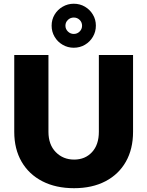

<svg xmlns="http://www.w3.org/2000/svg" viewBox="-20 -995 789 1028"><path d="M239.4 -289.3Q239.4 -220.6 278.6 -180.6Q317.7 -140.6 377 -140.6Q435.9 -140.6 472.6 -180.4Q509.3 -220.1 509.3 -289.3V-700.6H692.4V-289.3Q692.4 -197.1 653.9 -129.2Q615.3 -61.3 544.4 -24.4Q473.4 12.6 376.4 12.6Q279 12.6 207 -24.4Q135 -61.3 95.6 -129.2Q56.3 -197.1 56.3 -289.3V-700.6H239.4ZM374.9 -975Q408.1 -975 434.9 -959.1Q461.6 -943.3 477.4 -916.7Q493.3 -890.2 493.3 -857.7Q493.3 -825.1 477.4 -798.1Q461.6 -771.1 434.8 -755.3Q408 -739.4 374.7 -739.4Q342.6 -739.4 315.4 -755.3Q288.1 -771.1 272.3 -798.1Q256.4 -825.1 256.4 -857.4Q256.4 -890 272.3 -916.7Q288.1 -943.3 315.5 -959.1Q342.8 -975 374.9 -975ZM375.1 -901.1Q356.7 -901.1 343.5 -888.4Q330.3 -875.7 330.3 -857.4Q330.3 -839.3 343.6 -826.3Q356.9 -813.3 374.9 -813.3Q393.6 -813.3 406.5 -826.3Q419.4 -839.3 419.4 -857.4Q419.4 -875.7 406.5 -888.4Q393.6 -901.1 375.1 -901.1Z"/></svg>

Font: Alexandria
Style: Regular
Weight: 400
Designer: Mohamed Gaber
Foundry: Kief Type Foundry
Version: Version 5.100